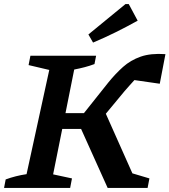

<svg xmlns="http://www.w3.org/2000/svg" viewBox="-41 -927 836 947"><path d="M-21 0 -13 -42Q36 -60 90 -68L202 -582L100 -606L109 -652H433L425 -611Q401 -602 376 -595.5Q351 -589 325 -584L282 -369H373L494 -521Q529 -564 566 -597Q603 -630 652.5 -647.5Q702 -665 775 -660L747 -514L622 -532Q611 -520 598.5 -506Q586 -492 573 -477L481 -366L612 -72L696 -47L687 0H490L359 -291H266L221 -67L314 -47L305 0ZM418 -717 395 -757 578 -907H594L638 -825Q584 -795 529.5 -768Q475 -741 418 -717Z"/></svg>

Font: Piazzolla SemiBold
Style: Italic
Weight: 600
Italic angle: -11.3°
Designer: Juan Pablo del Peral
Foundry: Huerta Tipografica
Version: Version 1.330